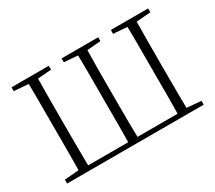

<svg xmlns="http://www.w3.org/2000/svg" viewBox="-132 -986 1400 1249"><g transform="rotate(-30 568.0 -361.5)"><path d="M162 0Q164 -83 164 -167Q164 -251 164 -340V-387Q164 -473 164 -557Q164 -641 162 -723H233Q232 -641 231.5 -557.5Q231 -474 231 -387V-340Q231 -251 231.5 -167Q232 -83 233 0ZM533 0Q535 -83 535 -167Q535 -251 535 -340V-387Q535 -473 535 -557Q535 -641 533 -723H604Q602 -641 601.5 -557Q601 -473 601 -387V-340Q601 -251 601.5 -167Q602 -83 604 0ZM904 0Q906 -83 906 -167Q906 -251 906 -340V-387Q906 -474 906 -557.5Q906 -641 904 -723H974Q973 -641 972.5 -557Q972 -473 972 -387V-340Q972 -251 972.5 -167Q973 -83 974 0ZM55 -694V-723H335V-694L206 -684H188ZM431 -694V-723H706V-694L578 -684H560ZM801 -694V-723H1081V-694L948 -684H930ZM55 0V-29L188 -40H198V0ZM940 0V-40H948L1081 -29V0ZM198 0V-34H940V0Z"/></g></svg>

Font: Noto Serif JP ExtraLight
Style: Regular
Weight: 200
Designer: Ryoko NISHIZUKA  (kana & ideographs); Frank Grießhammer (Latin, Greek & Cyrillic); Wenlong ZHANG  (bopomofo); Sandoll Co
Foundry: Adobe
Version: Version 2.002-H1;hotconv 1.1.0;makeotfexe 2.6.0